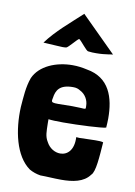

<svg xmlns="http://www.w3.org/2000/svg" viewBox="-87 -813 622 883"><g transform="rotate(10 224.5 -372.0)"><path d="M179 -590C189 -593 221 -634 231 -639C244 -631 272 -590 282 -590C295 -588 307 -588 319 -588C364 -588 395 -597 397 -595L234 -757C175 -702 117 -655 72 -594C132 -591 149 -589 161 -589C167 -589 171 -589 179 -590ZM164 10C193 10 227 13 261 13C314 13 366 5 394 -34C413 -50 417 -122 422 -190C413 -193 400 -193 385 -193C361 -193 332 -191 311 -191C305 -191 300 -192 296 -192C299 -131 269 -105 236 -105C211 -105 185 -120 171 -147C156 -171 157 -193 156 -233V-251C169 -249 194 -248 225 -248C299 -248 403 -253 424 -259C425 -273 426 -288 426 -302C426 -399 398 -489 290 -507C268 -512 246 -515 223 -515C146 -515 70 -484 43 -423C27 -379 25 -333 21 -284C16 -176 41 -58 112 -8C128 1 145 7 164 10ZM253 -329C224 -329 203 -328 188 -328C163 -328 157 -330 157 -339C157 -342 158 -346 159 -351C164 -387 179 -416 242 -416C257 -416 266 -413 277 -406C301 -394 316 -368 316 -341C316 -330 318 -327 308 -327C300 -327 284 -329 253 -329Z"/></g></svg>

Font: HEYCLAY
Style: Regular
Weight: 400
Designer: Marcelo Magalhaes
Foundry: Marcelo Magalhães
Version: Version 1.300;hotconv 1.0.109;makeotfexe 2.5.65596